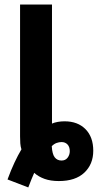

<svg xmlns="http://www.w3.org/2000/svg" viewBox="-20 -784 441 842"><path d="M13 3Q28 -38 43.5 -71Q59 -104 74 -129Q70 -141 69 -155.5Q68 -170 68 -186V-764H208V-242Q219 -247 233.5 -249.5Q248 -252 263 -252Q321 -252 355 -217.5Q389 -183 389 -123Q389 -64 350 -27Q311 10 238 10Q202 10 175.5 0.5Q149 -9 130 -26Q124 -12 117.5 3.5Q111 19 104 38ZM250 -80Q267 -80 276.5 -92.5Q286 -105 286 -121Q286 -140 276 -150.5Q266 -161 250 -161Q239 -161 228 -157Q217 -153 207 -143Q209 -108 220 -94Q231 -80 250 -80Z"/></svg>

Font: Noto Sans Display Condensed
Style: Bold
Weight: 700
Width: 3
Designer: Monotype Design Team
Foundry: Monotype Imaging Inc.
Version: Version 2.003